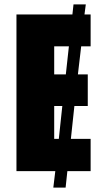

<svg xmlns="http://www.w3.org/2000/svg" viewBox="-20 -780 483 875"><path d="M227 -441V-569H294L280 -441ZM227 -147V-297H264L248 -147ZM393 0V-147H303L319 -297H380V-441H335L350 -569H393V-714H365L371 -760H315L310 -714H55V0H232L223 75H279L287 0Z"/></svg>

Font: Noto Sans Display Condensed Black
Style: Regular
Weight: 900
Width: 3
Designer: Monotype Design team
Foundry: Monotype Imaging Inc.
Version: 1.000